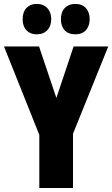

<svg xmlns="http://www.w3.org/2000/svg" viewBox="-20 -948 566 968"><path d="M264.2 -454.1 351.1 -713.9H525.9L348.1 -273.9V0H178.2V-268.1L0 -713.9H176.8ZM94.2 -851.1Q94.2 -887.7 113.5 -908Q132.8 -928.2 165 -928.2Q198.7 -928.2 218.5 -907.2Q238.3 -886.2 238.3 -851.1Q238.3 -816.9 218.5 -795.9Q198.7 -774.9 165 -774.9Q132.8 -774.9 113.5 -795.2Q94.2 -815.4 94.2 -851.1ZM287.1 -851.1Q287.1 -887.7 306.9 -908Q326.7 -928.2 359.4 -928.2Q394 -928.2 413.1 -907.2Q432.1 -886.2 432.1 -851.1Q432.1 -816.9 413.1 -795.9Q394 -774.9 359.4 -774.9Q325.2 -774.9 306.2 -795.4Q287.1 -815.9 287.1 -851.1Z"/></svg>

Font: Open Sans Condensed ExtraBold
Style: Regular
Weight: 800
Width: 3
Designer: Monotype Design Team
Foundry: Monotype Imaging Inc.
Version: Version 3.000; ttfautohint (v1.8.4)